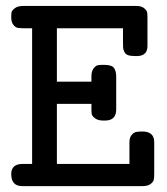

<svg xmlns="http://www.w3.org/2000/svg" viewBox="-20 -631 565 651"><path d="M18.1 -41Q18.1 -75.2 57.1 -75.2H88.9V-535.2H60.1Q47.9 -535.2 40 -536.6Q32.2 -538.1 25.1 -547.1Q18.1 -556.2 18.1 -571.8Q18.1 -581.5 19 -588.4Q20 -595.2 30 -603Q40 -610.8 58.1 -610.8H441.9Q460 -610.8 469 -603Q478 -595.2 479 -588.6Q480 -582 480 -569.8V-477.1Q481 -440.9 443.8 -440.9H439.9Q423.8 -440.9 414.8 -443.8Q405.8 -446.8 401.9 -454.8Q397.9 -462.9 397.5 -468.5Q397 -474.1 397 -486.8V-535.2H172.9V-354H290V-372.1Q290 -389.2 297.1 -398.7Q304.2 -408.2 311 -409.7Q317.9 -411.1 328.1 -411.1H333Q358.9 -411.1 366.5 -400.6Q374 -390.1 374 -371.1V-259.8Q374 -221.7 335 -222.2H331.1Q312 -222.2 302 -230Q292 -237.8 291 -244.4Q290 -251 290 -262.2V-278.8H172.9V-75.2H418.9V-148.9Q418.9 -165 426.5 -173.6Q434.1 -182.1 441.7 -183.6Q449.2 -185.1 462.9 -185.1Q502.9 -185.1 502.9 -148.9V-43Q502.9 -29.8 501.5 -22Q500 -14.2 490.5 -7.1Q481 0 463.9 0H55.2Q18.1 0 18.1 -41Z"/></svg>

Font: CMU Typewriter Text
Style: Bold
Weight: 700
Version: Version 0.7.0